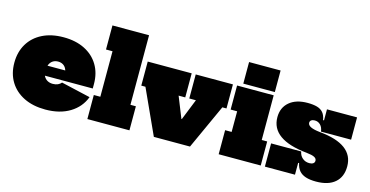

<svg xmlns="http://www.w3.org/2000/svg" viewBox="-80 -1170 3016 1565"><g transform="rotate(15 1428.0 -388.0)"><path d="M356 14Q251 14 174.2 -24Q97.5 -62 55.8 -130.2Q14 -198.5 14 -290Q14 -381 55 -449.5Q96 -518 171.5 -556Q247 -594 350 -594Q453 -594 528.5 -556Q604 -518 645 -449.5Q686 -381 686 -290Q686 -280.5 686 -271.2Q686 -262 686 -252H436Q437 -262.5 437 -273.5Q437 -284.5 437 -295Q437 -326 427.2 -347.5Q417.5 -369 399.5 -380Q381.5 -391 357 -391Q332 -391 313.5 -379.2Q295 -367.5 285 -345Q275 -322.5 275 -290Q275 -264.5 285.5 -245.2Q296 -226 315.2 -215Q334.5 -204 361 -204Q385 -204 403.2 -212.2Q421.5 -220.5 432 -234L679 -177Q645.5 -88 561.5 -37Q477.5 14 356 14ZM176 -252V-336H482L476 -252Z M1017 -203H1063V0H708V-203H763V-587H708V-790H1017Z M1467 -580H1781V-377H1746L1574 0H1269L1097 -377H1062V-580H1433V-377H1377L1528 0L1404 -199H1496L1372 0L1523 -377H1467Z M2125 -203H2171V0H1816V-203H1871V-377H1816V-580H2125ZM1861 -790H2127V-608H1861Z M2639 10Q2587 10 2551.8 -1.5Q2516.5 -13 2496 -37.2Q2475.5 -61.5 2468 -100H2445L2460 -196Q2465.5 -162.5 2489.5 -141.8Q2513.5 -121 2548 -121Q2568.5 -121 2580.2 -129.2Q2592 -137.5 2592 -153Q2592 -171 2572.2 -181.5Q2552.5 -192 2505 -197Q2353.5 -212 2276.8 -266.8Q2200 -321.5 2200 -416Q2200 -497 2255.8 -544.5Q2311.5 -592 2409 -592Q2456.5 -592 2489 -582.8Q2521.5 -573.5 2540.5 -551Q2559.5 -528.5 2566 -489H2589L2574 -394Q2569.5 -429.5 2550 -449.2Q2530.5 -469 2502 -469Q2484 -469 2473 -461.2Q2462 -453.5 2462 -439Q2462 -419 2488 -406.2Q2514 -393.5 2567 -388Q2710.5 -374.5 2782.2 -321.2Q2854 -268 2854 -175Q2854 -86.5 2798.2 -38.2Q2742.5 10 2639 10ZM2206 0V-196H2460V0ZM2574 -394V-582H2828V-394Z"/></g></svg>

Font: Hepta Slab ExtraLight Black
Style: Regular
Weight: 900
Version: Version 1.102